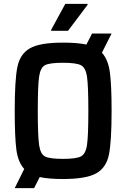

<svg xmlns="http://www.w3.org/2000/svg" viewBox="-20 -916 651 991"><path d="M506 -644Q538 -609 547 -543.5Q556 -478 556 -344Q556 -187 542.5 -119Q529 -51 477 -21.5Q425 8 305 8Q231 8 185 -2L156 55H56L105 -44Q73 -79 64.5 -143.5Q56 -208 56 -344Q56 -502 69.5 -569.5Q83 -637 134 -666.5Q185 -696 305 -696Q380 -696 426 -686L455 -743H556ZM436 -344Q436 -474 429 -520.5Q422 -567 397.5 -579.5Q373 -592 305 -592Q237 -592 213 -580Q189 -568 182 -521.5Q175 -475 175 -344Q175 -213 182 -166.5Q189 -120 213 -108Q237 -96 305 -96Q373 -96 397.5 -108.5Q422 -121 429 -167.5Q436 -214 436 -344ZM244 -757V-762L317 -896H432V-891L331 -757Z"/></svg>

Font: Saira Semi Condensed Medium
Style: Regular
Weight: 500
Width: 4
Designer: Hector Gatti with collaboration of the Omnibus-Type team
Foundry: Omnibus-Type
Version: Version 1.001; ttfautohint (v1.8)